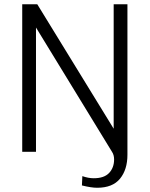

<svg xmlns="http://www.w3.org/2000/svg" viewBox="-20 -717 707 907"><path d="M367 159 369 115Q397 125 423 125Q472 125 495.5 100Q519 75 519 36Q519 15 509 0L150 -587V0H85V-697H156L517 -109V-697H582V14Q582 84 547 127Q512 170 439 170Q411 170 367 159Z"/></svg>

Font: Hanken Grotesk Light
Style: Regular
Weight: 300
Designer: Alfredo Marco Pradil
Foundry: Hanken Design Co.
Version: Version 3.014